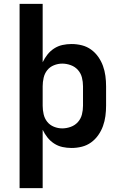

<svg xmlns="http://www.w3.org/2000/svg" viewBox="-20 -755 640 990"><path d="M81 215V-735H200V-434Q210 -455 224.5 -473.5Q239 -492 259 -505Q279 -518 302 -523Q325 -528 349 -528Q376 -528 402 -521.5Q428 -515 449.5 -499.5Q471 -484 486.5 -462Q502 -440 511 -415Q520 -390 523.5 -363.5Q527 -337 527 -310V-210Q527 -183 523.5 -156.5Q520 -130 511 -105Q502 -80 486.5 -58Q471 -36 449.5 -20.5Q428 -5 402 1.5Q376 8 349 8Q325 8 302 3Q279 -2 259 -15Q239 -28 224.5 -46.5Q210 -65 200 -86V215ZM301 -93Q323 -93 345 -101Q367 -109 382 -126Q397 -143 402.5 -165Q408 -187 408 -210V-310Q408 -333 402.5 -355Q397 -377 382 -394Q367 -411 345 -419Q323 -427 301 -427Q279 -427 258 -418.5Q237 -410 223.5 -393Q210 -376 205 -354Q200 -332 200 -310V-210Q200 -188 205 -166Q210 -144 223.5 -127Q237 -110 258 -101.5Q279 -93 301 -93Z"/></svg>

Font: Iosevka Aile
Style: Bold
Weight: 700
Designer: Belleve Invis
Foundry: Belleve Invis
Version: Version 28.0.1; ttfautohint (v1.8.4)